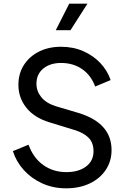

<svg xmlns="http://www.w3.org/2000/svg" viewBox="-20 -1011 686 1043"><path d="M339 12Q412 12 467.5 -14.5Q523 -41 554.5 -88Q586 -135 586 -196Q586 -342 408 -397L283 -434Q230 -451 204 -483.5Q178 -516 178 -556Q178 -608 215 -638.5Q252 -669 312 -669Q377 -669 425.5 -636Q474 -603 497 -541L581 -576Q564 -627 525.5 -668Q487 -709 432.5 -733Q378 -757 311 -757Q244 -757 191.5 -730.5Q139 -704 109.5 -657.5Q80 -611 80 -550Q80 -480 123 -426Q166 -372 247 -347L384 -305Q434 -290 461 -263Q488 -236 488 -189Q488 -137 447.5 -106.5Q407 -76 341 -76Q269 -76 215 -114.5Q161 -153 135 -225L50 -190Q68 -133 109 -87.5Q150 -42 209 -15Q268 12 339 12ZM283 -847H363L455 -991H356Z"/></svg>

Font: Plus Jakarta Sans Medium
Style: Regular
Weight: 500
Designer: Gumpita Rahayu
Foundry: Tokotype
Version: Version 2.004; ttfautohint (v1.8.3)